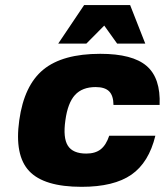

<svg xmlns="http://www.w3.org/2000/svg" viewBox="-20 -720 644 750"><path d="M406.7 -189.9H586.9Q561.5 -85 493.2 -37.6Q424.8 9.8 298.8 9.8Q151.9 9.8 94 -51.8Q36.1 -113.3 55.2 -250Q74.2 -386.7 149.4 -448.2Q224.6 -509.8 371.6 -509.8Q497.6 -509.8 552.7 -462.4Q607.9 -415 603.5 -310.1H423.3Q422.9 -346.7 406.2 -363.3Q389.6 -379.9 353.5 -379.9Q301.3 -379.9 272.9 -348.9Q244.6 -317.9 235.4 -250Q225.6 -181.6 245.1 -150.9Q264.6 -120.1 316.9 -120.1Q352.1 -120.1 373.3 -136.7Q394.5 -153.3 406.7 -189.9ZM488.3 -700.2 547.4 -549.8H437.5L387.2 -620.1L317.4 -549.8H207.5L308.6 -700.2Z"/></svg>

Font: Fivo Sans Heavy
Style: Regular
Weight: 900
Designer: Alexander Slobzheninov
Foundry: Alexander Slobzheninov
Version: 1.0